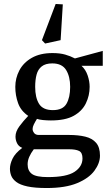

<svg xmlns="http://www.w3.org/2000/svg" viewBox="-20 -769 552 966"><path d="M215 177Q155 177 118 169Q81 161 62 146.5Q43 132 36.5 115Q30 98 30 80Q30 57 43 29.5Q56 2 92 -25Q74 -32 66 -48Q58 -64 58 -82Q58 -107 77.5 -133.5Q97 -160 122 -186Q85 -211 71 -250Q57 -289 57 -332Q57 -376 77.5 -415Q98 -454 140 -478Q182 -502 244 -502Q281 -502 307.5 -494.5Q334 -487 357 -475L497 -513V-438H390Q411 -419 421 -389.5Q431 -360 431 -332Q431 -288 412 -249Q393 -210 351 -186.5Q309 -163 236 -163Q217 -163 196.5 -165Q176 -167 166 -171Q156 -155 150 -142.5Q144 -130 144 -120Q144 -110 151.5 -100Q159 -90 175 -90H328Q374 -90 409 -81.5Q444 -73 463.5 -50.5Q483 -28 483 14Q483 52 455 90Q427 128 368 152.5Q309 177 215 177ZM221 122Q315 122 355 95.5Q395 69 395 28Q395 -1 378 -9.5Q361 -18 328 -18H150Q135 2 127 20.5Q119 39 119 58Q119 90 140.5 106Q162 122 221 122ZM246 -215Q296 -215 314.5 -247Q333 -279 333 -332Q333 -384 312.5 -417Q292 -450 243 -450Q209 -450 190 -435Q171 -420 164 -393.5Q157 -367 157 -332Q157 -278 176.5 -246.5Q196 -215 246 -215ZM207 -550 191 -567 260 -749 296 -747 285 -567Z"/></svg>

Font: Manuale Medium
Style: Regular
Weight: 500
Designer: Eduardo Tunni / Pablo Cosgaya
Foundry: Eduardo Tunni / Pablo Cosgaya
Version: Version 1.002